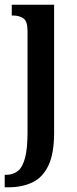

<svg xmlns="http://www.w3.org/2000/svg" viewBox="-30 -556 327 816"><path d="M-10 240V187H-4Q25 187 45.5 171Q66 155 76.5 115Q87 75 87 6V-423Q87 -466 69.5 -478Q52 -490 26 -490H20V-536H200V8Q200 97 175.5 148Q151 199 107 219.5Q63 240 6 240Z"/></svg>

Font: Noto Serif Tamil ExtraCondensed SemiBold
Style: Regular
Weight: 600
Width: 2
Designer: Indian Type Foundry, Tom Grace, and the Monotype Design Team
Foundry: Monotype Imaging Inc.
Version: Version 2.004; ttfautohint (v1.8.4.7-5d5b)